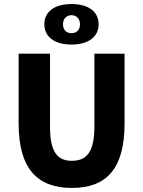

<svg xmlns="http://www.w3.org/2000/svg" viewBox="-20 -916 707 948"><path d="M335 12C508 12 595 -86 595 -306V-651H446V-289C446 -165 407 -122 335 -122C264 -122 227 -165 227 -289V-651H72V-306C72 -86 162 12 335 12ZM333 -696C419 -696 467 -736 467 -796C467 -857 419 -896 333 -896C247 -896 199 -857 199 -796C199 -736 247 -696 333 -696ZM333 -752C307 -752 291 -770 291 -796C291 -822 307 -841 333 -841C359 -841 375 -822 375 -796C375 -770 359 -752 333 -752Z"/></svg>

Font: Source Sans Pro
Style: Bold
Weight: 700
Designer: Paul D. Hunt
Foundry: Adobe Systems Incorporated
Version: Version 3.006;hotconv 1.0.111;makeotfexe 2.5.65597